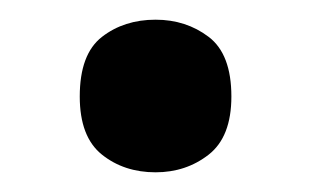

<svg xmlns="http://www.w3.org/2000/svg" viewBox="-20 -162 316 195"><path d="M61 -64Q61 -107 83.5 -124.5Q106 -142 138 -142Q169 -142 192 -124.5Q215 -107 215 -64Q215 -23 192 -5Q169 13 138 13Q106 13 83.5 -5Q61 -23 61 -64Z"/></svg>

Font: Noto Sans Lao Looped UI SemiBold
Style: Regular
Weight: 600
Designer: Mark Frömberg, Ben Mitchell
Foundry: The Fontpad Ltd
Version: Version 1.001